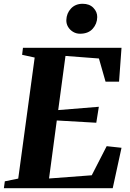

<svg xmlns="http://www.w3.org/2000/svg" viewBox="-34 -996 688 1016"><path d="M-13.5 0 -8.5 -36.5 62.5 -51 149.5 -691.5 83 -706 87.5 -743H609L596 -564H524.5L489.5 -686.5L312.5 -700L274 -413.5L489 -431L475.5 -346.5L266.5 -358.5L225.5 -51.5L451.5 -68.5L530.5 -222.5L609 -214L562.5 0ZM389.5 -817.5Q369 -817.5 352.2 -827.8Q335.5 -838 326 -854.2Q316.5 -870.5 317 -889.5Q318 -925.5 341.5 -950.8Q365 -976 403.5 -976Q439.5 -976 460.2 -954.5Q481 -933 480.5 -905.5Q480 -870 456.5 -843.8Q433 -817.5 389.5 -817.5Z"/></svg>

Font: Merriweather 72pt ExtraBold
Style: Italic
Weight: 800
Italic angle: -7.8°
Version: Version 2.101